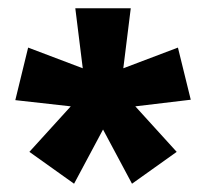

<svg xmlns="http://www.w3.org/2000/svg" viewBox="-20 -782 499 464"><path d="M296 -762H162L180 -617L48 -667L17 -540L151 -525L51 -415L159 -338L229 -469L299 -338L407 -415L307 -525L441 -541L410 -667L278 -617Z"/></svg>

Font: Noto Sans Armenian ExtraCondensed ExtraBold
Style: Regular
Weight: 800
Width: 2
Designer: Monotype Design Team
Foundry: Monotype Imaging Inc.
Version: Version 2.008